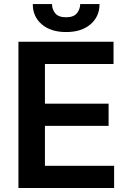

<svg xmlns="http://www.w3.org/2000/svg" viewBox="-20 -935 648 955"><path d="M547.6 0H71.7V-727.3H544.7V-616.8H203.5V-419.4H520.2V-308.9H203.5V-110.4H547.6ZM308.6 -775.6Q232.6 -775.6 187.9 -813.9Q143.1 -852.3 143.1 -913.7V-914.8H238.6Q238.6 -889.2 254.6 -869.1Q270.6 -849.1 308.6 -849.1Q346.2 -849.1 362.4 -869Q378.6 -888.8 378.9 -914.8H475.1Q475.1 -852.6 430.2 -814.1Q385.3 -775.6 308.6 -775.6Z"/></svg>

Font: Linik Sans SemiBold
Style: Regular
Weight: 600
Designer: Rasmus Andersson (font), Cristiano Sobral (main changes)
Foundry: rsms
Version: Version 3.018;June 1, 2022;FontCreator 14.0.0.2814 64-bit; t